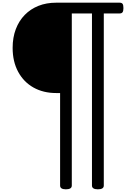

<svg xmlns="http://www.w3.org/2000/svg" viewBox="-20 -1018 1023 1428"><path d="M470 390Q427 390 427 362V-326H398Q302 -326 229 -367Q156 -408 115 -484Q74 -560 74 -662Q74 -739 97.5 -801Q121 -863 164 -907Q207 -951 266 -974.5Q325 -998 398 -998H870Q885 -998 891.5 -989.5Q898 -981 898 -958Q898 -936 891.5 -927Q885 -918 870 -918H752V362Q752 390 708 390Q664 390 664 362V-918H514V362Q514 390 470 390Z"/></svg>

Font: Playwrite NG Modern
Style: Regular
Weight: 400
Designer: Veronika Burian, José Scaglione
Foundry: TypeTogether
Version: Version 1.002